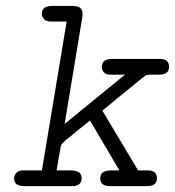

<svg xmlns="http://www.w3.org/2000/svg" viewBox="-20 -631 593 651"><path d="M27.8 -25.9Q27.8 -35.6 34.9 -44.4Q42 -53.2 59.1 -53.2H122.1L206.1 -558.1H150.9Q136.7 -558.1 129.4 -566.2Q122.1 -574.2 122.1 -585Q122.1 -610.8 157.2 -610.8H228Q259.8 -610.8 259.8 -585Q259.8 -575.2 258.8 -570.8L199.2 -210.9L403.8 -377.9H354Q338.9 -377.9 332 -386Q325.2 -394 325.2 -402.8Q325.2 -430.7 357.9 -431.2H522.9Q552.7 -431.2 553.2 -404.8Q553.2 -377.9 520 -377.9H493.2Q485.4 -377.9 480.2 -377Q475.1 -376 473.6 -375Q472.2 -374 466.6 -369.6Q460.9 -365.2 458 -362.8Q413.1 -326.7 382.1 -301.3Q351.1 -275.9 341.6 -267.8Q332 -259.8 327.1 -255.9L448.2 -53.2H481Q511.7 -53.2 512.2 -26.9Q512.2 0 479 0H353Q319.8 0 319.8 -25.9Q319.8 -52.7 355 -53.2H384.8L285.2 -222.2Q269 -209 252.9 -196.5Q236.8 -184.1 228.5 -176.5Q220.2 -168.9 211.7 -163.1Q203.1 -157.2 199.5 -152.6Q195.8 -147.9 192.4 -145.5Q189 -143.1 187.5 -138.4Q186 -133.8 185.5 -132.3Q185.1 -130.9 184.1 -123.5Q183.1 -116.2 182.1 -112.8Q180.2 -103 177 -83Q173.8 -63 171.9 -53.2H219.2Q257.3 -53.2 256.8 -26.9Q256.8 0 224.1 0H62Q27.8 0 27.8 -25.9Z"/></svg>

Font: CMU Typewriter Text
Style: LightOblique
Weight: 200
Italic angle: -9.46001°
Version: Version 0.7.0